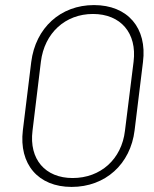

<svg xmlns="http://www.w3.org/2000/svg" viewBox="-20 -728 606 756"><path d="M262 8C395 8 494 -82 510 -215L543 -484C560 -618 483 -708 350 -708C218 -708 120 -618 103 -484L70 -215C54 -82 130 8 262 8ZM266 -27C158 -27 94 -101 108 -213L141 -485C155 -598 237 -673 346 -673C455 -673 520 -598 506 -485L472 -213C459 -101 376 -27 266 -27Z"/></svg>

Font: Barlow ExtraLight
Style: Italic
Weight: 275
Italic angle: -7°
Designer: Jeremy Tribby
Foundry: Tribby Type
Version: Version 1.422;hotconv 1.0.109;makeotfexe 2.5.65596